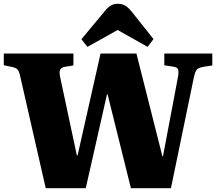

<svg xmlns="http://www.w3.org/2000/svg" viewBox="-20 -992 1139 1012"><path d="M221 0 86 -592Q80 -618 71 -627Q62 -636 39 -640L0 -648V-710H367V-647L323 -640Q304 -637 297.5 -625.5Q291 -614 297 -586L385 -173H389L510 -710H699L836 -168H839L918 -586Q923 -616 918.5 -627Q914 -638 891 -641L846 -648V-710H1099V-647L1053 -640Q1035 -637 1022.5 -630Q1010 -623 1002 -585L881 0H670L547 -495H544L432 0ZM441 -745 409 -785 532 -933Q549 -954 564.5 -963Q580 -972 602 -972Q622 -972 638 -963.5Q654 -955 673 -932L789 -786L758 -745L600 -834Z"/></svg>

Font: Literata 36pt ExtraBold
Style: Regular
Weight: 800
Designer: Latin by Veronika Burian and Jose Scaglione. Greek by Irene Vlachou. Cyrillic by Vera Evstafieva.
Foundry: TypeTogether
Version: Version 3.002